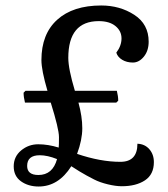

<svg xmlns="http://www.w3.org/2000/svg" viewBox="-20 -672 614 700"><path d="M131 -453Q131 -548 188.5 -600Q246 -652 349 -652Q417 -652 469.5 -618Q522 -584 522 -520Q522 -487 504.5 -465.5Q487 -444 464.5 -444Q442 -444 425.5 -454Q409 -464 404 -480Q423 -505 423 -532Q423 -559 401 -577Q379 -595 340 -595Q229 -595 229 -461Q229 -421 253 -341H406Q411 -321 411 -305L404 -298H266Q280 -247 280 -204.5Q280 -162 261 -111Q346 -82 419 -82Q481 -82 481 -148Q508 -147 524.5 -128Q541 -109 541 -81Q541 -36 508.5 -14.5Q476 7 424 7Q402 7 373 0Q344 -7 323.5 -17.5Q303 -28 296 -32Q272 -45 240 -66Q193 8 121 8Q83 8 56.5 -11Q30 -30 30 -65.5Q30 -101 57 -123.5Q84 -146 119.5 -146Q155 -146 194 -134Q195 -142 195 -172Q195 -202 165 -298H71Q66 -318 66 -334L73 -341H153Q131 -416 131 -453ZM125 -106Q79 -106 79 -67Q79 -34 120 -34Q172 -34 188 -92Q153 -106 125 -106Z"/></svg>

Font: Cambo
Style: Regular
Weight: 400
Designer: Carolina Giovagnoli, Andres Torresi
Foundry: Carolina Giovagnoli, Andres Torresi
Version: Version 2.001